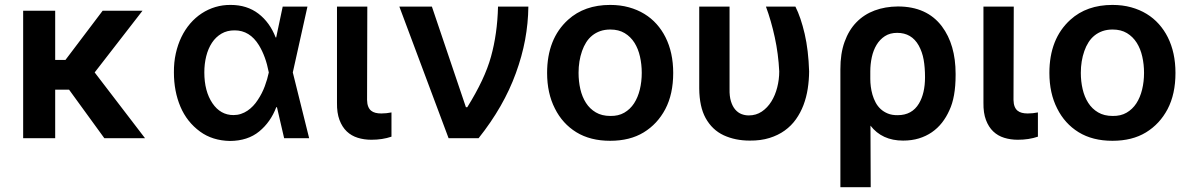

<svg xmlns="http://www.w3.org/2000/svg" viewBox="-20 -573 4936 796"><path d="M581.3 0H412.6L266.3 -201.3H208.8V0H76V-528.4H208.8V-324.6H251.4L405.5 -528.4H570.7L372.5 -272.7Z M933.2 11.4Q860.8 9.9 809.7 -27.3Q755 -67.1 728 -130.7Q701 -194.6 701 -272.7Q700.6 -314.3 708.8 -351.2Q717 -388.1 732.1 -419.4Q747.2 -450.6 768.6 -475.5Q790.1 -500.4 816.4 -517.6Q842.7 -534.8 873 -543.9Q903.4 -552.9 936.4 -552.6Q1003.9 -552.6 1051.5 -516.3Q1098.7 -480.1 1122.9 -417.6H1125L1152 -545.5H1254.6L1193.9 -272.7L1261.7 0H1158L1128.2 -128.6H1125.4Q1101.9 -66.8 1054.7 -28.1Q1007.1 11 933.2 11.4ZM947.8 -95.9Q964.1 -95.9 978.7 -100.7Q993.3 -105.5 1005.9 -114Q1018.5 -122.5 1029.3 -133.9Q1040.1 -145.2 1048.7 -158.7Q1066.8 -185.7 1077.8 -215.6Q1088.8 -245.4 1094.1 -271.3L1094.5 -272.7L1094.1 -274.1Q1081.7 -339.1 1053.6 -385.3Q1015.6 -447.1 953.1 -447.1Q921.9 -447.4 898.3 -433.6Q874.6 -419.7 858.8 -395.8Q843 -371.8 835 -340Q827.1 -308.2 827.1 -273.1Q827.1 -194.6 860.8 -144.9Q894.2 -95.9 947.8 -95.9Z M1519.5 6.4Q1489.3 6.4 1463.1 -1.8Q1436.8 -9.9 1417.6 -28.2Q1398.4 -46.5 1387.4 -75.8Q1376.4 -105.1 1377.1 -147V-545.5H1502.8L1501.8 -158.7Q1502.1 -142.4 1506.4 -131.6Q1510.7 -120.7 1518.3 -114.3Q1525.9 -108 1536.6 -105.3Q1547.2 -102.6 1560.7 -102.6Q1582 -102.6 1603 -106.9V-6.4Q1565.7 6.4 1519.5 6.4Z M1964.1 0H1839.8L1635.7 -545.5H1770.6L1911.6 -128.6H1917.3Q1953.5 -186.8 1978 -238.8Q2002.5 -290.8 2015.6 -338.1Q2028.8 -385.7 2036 -437Q2043.3 -488.3 2044.7 -545.5H2170.5Q2169.7 -476.6 2157 -408Q2144.2 -339.5 2118.6 -269.5Q2068.5 -131 1964.1 0Z M2509.6 10.7Q2427.2 10.7 2369.3 -24.9Q2311.8 -60.4 2280.5 -123.2Q2248.2 -186.4 2248.2 -270.6Q2248.2 -412.3 2335.2 -491.1Q2403.1 -552.6 2509.6 -552.6Q2551.5 -552.6 2587 -542.8Q2622.5 -533 2651.3 -515.4Q2680 -497.9 2702.1 -473.2Q2724.1 -448.5 2739 -418.7Q2771 -355.1 2771 -270.6Q2771 -182.9 2738.3 -120.7Q2705.6 -58.9 2648.6 -24.1Q2591.6 10.7 2509.6 10.7ZM2510.3 -92.3Q2543.7 -91.6 2568.2 -105.8Q2592.7 -120 2608.7 -144.5Q2624.6 -169 2632.6 -201.7Q2640.6 -234.4 2640.6 -271Q2640.6 -305.8 2633.3 -338.2Q2626.1 -370.7 2610.3 -395.8Q2594.5 -420.8 2569.8 -435.7Q2545.1 -450.6 2510.3 -450.6Q2487.2 -450.6 2468.6 -444.1Q2449.9 -437.5 2435.4 -425.8Q2420.8 -414.1 2410.3 -397.5Q2399.9 -381 2393.1 -361.5Q2378.6 -320 2378.6 -271Q2378.6 -235.8 2386 -203.5Q2393.5 -171.2 2409.3 -146.5Q2425.1 -121.8 2450.1 -107.1Q2475.1 -92.3 2510.3 -92.3Z M3088.1 9.9Q3028.4 9.9 2980.5 -12.1Q2932.5 -34.4 2905.2 -83.8Q2879.6 -130.7 2878.9 -206V-545.5H3004.6V-204.5Q3003.9 -173.7 3010.5 -152.7Q3017 -131.7 3028.2 -118.8Q3039.4 -105.8 3054 -100.1Q3068.5 -94.5 3084.2 -94.5Q3114.7 -94.5 3138.3 -110.4Q3161.9 -126.4 3177.9 -152.2Q3193.9 -177.9 3202.2 -210.6Q3210.6 -243.3 3210.6 -277Q3207 -349.8 3192.1 -418.3Q3177.2 -486.9 3155.5 -545.5H3277.7Q3300.1 -501.1 3316.1 -432.5Q3331.7 -364.7 3334.5 -277Q3334.2 -240.4 3328.7 -204.9Q3323.2 -169.4 3311.1 -137.4Q3299 -105.5 3279.8 -78.5Q3260.7 -51.5 3233.3 -31.8Q3206 -12.1 3169.9 -0.9Q3133.9 10.3 3088.1 9.9Z M3589.8 203.1H3464.1V-285.5Q3463.8 -350.5 3481.4 -399.3Q3498.9 -448.2 3530.5 -480.6Q3562.1 -513.1 3606 -529.5Q3649.9 -545.8 3702.4 -546.2Q3822.8 -546.2 3884.9 -463.8Q3941.8 -387.8 3941.8 -267V-262.1Q3941.8 -169.7 3915.8 -115.4Q3903.4 -87.4 3885.3 -64.3Q3867.2 -41.2 3843.2 -24.7Q3819.2 -8.2 3789.4 0.9Q3759.6 9.9 3724.1 9.9Q3636.7 9.9 3588.8 -52.2ZM3701.7 -95.5Q3761 -95.5 3789.8 -143.8Q3815 -186.1 3815 -252.8Q3815 -293.3 3809.3 -325.5Q3803.6 -357.6 3788.7 -384.6Q3759.2 -436.8 3699.6 -436.8Q3669.7 -436.8 3648.6 -423.1Q3627.5 -409.4 3614 -386.9Q3600.5 -364.3 3594.3 -335.6Q3588.1 -306.8 3588.1 -276.6V-245.4Q3588.1 -230.8 3590.2 -214Q3592.3 -197.1 3597.1 -180.4Q3601.9 -163.7 3610.1 -148.3Q3618.3 -132.8 3630.9 -121.1Q3643.5 -109.4 3660.9 -102.3Q3678.3 -95.2 3701.7 -95.5Z M4199.6 6.4Q4169.4 6.4 4143.1 -1.8Q4116.8 -9.9 4097.7 -28.2Q4078.5 -46.5 4067.5 -75.8Q4056.5 -105.1 4057.2 -147V-545.5H4182.9L4181.8 -158.7Q4182.2 -142.4 4186.4 -131.6Q4190.7 -120.7 4198.3 -114.3Q4206 -108 4216.6 -105.3Q4227.3 -102.6 4240.8 -102.6Q4262.1 -102.6 4283 -106.9V-6.4Q4245.7 6.4 4199.6 6.4Z M4592 10.7Q4509.6 10.7 4451.7 -24.9Q4394.2 -60.4 4362.9 -123.2Q4330.6 -186.4 4330.6 -270.6Q4330.6 -412.3 4417.6 -491.1Q4485.4 -552.6 4592 -552.6Q4633.9 -552.6 4669.4 -542.8Q4704.9 -533 4733.7 -515.4Q4762.4 -497.9 4784.4 -473.2Q4806.5 -448.5 4821.4 -418.7Q4853.3 -355.1 4853.3 -270.6Q4853.3 -182.9 4820.7 -120.7Q4788 -58.9 4731 -24.1Q4674 10.7 4592 10.7ZM4592.7 -92.3Q4626.1 -91.6 4650.6 -105.8Q4675.1 -120 4691.1 -144.5Q4707 -169 4715 -201.7Q4723 -234.4 4723 -271Q4723 -305.8 4715.7 -338.2Q4708.5 -370.7 4692.6 -395.8Q4676.8 -420.8 4652.2 -435.7Q4627.5 -450.6 4592.7 -450.6Q4569.6 -450.6 4551 -444.1Q4532.3 -437.5 4517.8 -425.8Q4503.2 -414.1 4492.7 -397.5Q4482.2 -381 4475.5 -361.5Q4460.9 -320 4460.9 -271Q4460.9 -235.8 4468.4 -203.5Q4475.9 -171.2 4491.7 -146.5Q4507.5 -121.8 4532.5 -107.1Q4557.5 -92.3 4592.7 -92.3Z"/></svg>

Font: Linik Sans SemiBold
Style: Regular
Weight: 600
Designer: Fonts by Rasmus Andersson / Changes by Cristiano Sobral with parts from Marc Monis
Foundry: rsms
Version: Version 3.020; ttfautohint (v1.6)